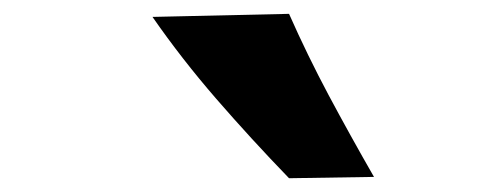

<svg xmlns="http://www.w3.org/2000/svg" viewBox="-20 -891 713 276"><path d="M395.5 -634.8Q340.8 -691.4 291 -748.8Q241.2 -806.2 199.2 -866.7L395.5 -871.1Q421.9 -811.5 452.6 -753.9Q483.4 -696.3 517.6 -636.7Z"/></svg>

Font: Pinar-DS1-FD Bold
Style: Regular
Weight: 700
Designer: Amin Abedi
Version: Version 2.000